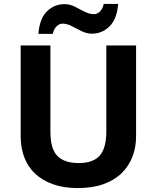

<svg xmlns="http://www.w3.org/2000/svg" viewBox="-20 -945 796 975"><path d="M85 -254V-714H236V-277Q236 -188 272 -152.5Q308 -117 379 -117Q454 -117 487 -155.5Q520 -194 520 -278V-714H671V-252Q671 -197 652.5 -149Q634 -101 597.5 -65.5Q561 -30 505.5 -10Q450 10 375 10Q304 10 250 -9Q196 -28 159 -62.5Q122 -97 103.5 -145.5Q85 -194 85 -254ZM175 -773Q181 -851 218.5 -887.5Q256 -924 308 -924Q335 -924 360 -911Q385 -898 410 -885.5Q435 -873 458 -873Q473 -873 487 -886Q501 -899 507 -925H580Q574 -848 536 -811Q498 -774 447 -774Q421 -774 395 -786.5Q369 -799 345 -812Q321 -825 297 -825Q282 -825 268 -812Q254 -799 248 -773Z"/></svg>

Font: BC Sans
Style: Bold
Weight: 700
Designer: Monotype Design Team
Province of B.C.
Foundry: Monotype Imaging Inc.
Version: Version 2.000;GOOG;noto-source:20170915:90ef993387c0